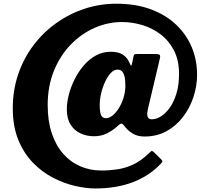

<svg xmlns="http://www.w3.org/2000/svg" viewBox="-20 -818 1166 1059"><path d="M671.5 -346Q671.5 -312 661.5 -279.5Q651.5 -247 635.5 -221.5Q619.5 -196 601 -181Q582.5 -166 565 -166Q544.5 -166 537.2 -183.5Q530 -201 530 -240Q530 -270 538 -303.8Q546 -337.5 559.8 -367Q573.5 -396.5 591 -415.2Q608.5 -434 628 -434Q642.5 -434 651 -426.5Q659.5 -419 664 -406Q668.5 -393 670 -377.5Q671.5 -362 671.5 -346ZM867 85Q874.5 76 875.8 72.8Q877 69.5 869 61L831 23.5Q819 11.5 814.5 15.5Q810 19.5 798.5 30Q756.5 70 713.8 89.8Q671 109.5 627.5 116Q584 122.5 539 122.5Q477 122.5 423 99.2Q369 76 328.8 30.5Q288.5 -15 265.8 -82.5Q243 -150 243 -238.5Q243 -343 277.5 -427.5Q312 -512 370.5 -572.2Q429 -632.5 502.2 -664.5Q575.5 -696.5 653 -696.5Q708.5 -696.5 764 -680Q819.5 -663.5 865.8 -628.5Q912 -593.5 939.8 -539.2Q967.5 -485 967.5 -410.5Q967.5 -350 953.5 -303.2Q939.5 -256.5 916.8 -224.5Q894 -192.5 868 -176.2Q842 -160 818 -160Q804 -160 798.5 -166.8Q793 -173.5 792.2 -183.5Q791.5 -193.5 793.5 -203Q795.5 -212.5 796 -217.5L861.5 -494Q865.5 -511 860.5 -515.5Q855.5 -520 837 -520H739.5Q726 -520 722.2 -518.2Q718.5 -516.5 716 -505.5L709.5 -473Q705.5 -454.5 703 -455.5Q700.5 -456.5 693.5 -473Q681.5 -501 657.2 -516.8Q633 -532.5 590 -532.5Q545.5 -532.5 508 -511.5Q470.5 -490.5 441 -455.8Q411.5 -421 390.8 -379Q370 -337 359.2 -294.2Q348.5 -251.5 348.5 -215.5Q348.5 -163.5 369.5 -130.5Q390.5 -97.5 424.8 -82Q459 -66.5 498.5 -66.5Q538 -66.5 570.2 -82.5Q602.5 -98.5 630 -124Q646 -138.5 652 -136.2Q658 -134 668.5 -120Q685.5 -97.5 712.2 -81.2Q739 -65 777.5 -65Q844.5 -65 898 -94.2Q951.5 -123.5 989.2 -172.8Q1027 -222 1047 -283Q1067 -344 1067 -406.5Q1067 -486 1038 -556.5Q1009 -627 952.2 -681.2Q895.5 -735.5 812.5 -766.5Q729.5 -797.5 621.5 -797.5Q531 -797.5 446.5 -769.8Q362 -742 290 -690.5Q218 -639 164.2 -567.8Q110.5 -496.5 80.5 -408.8Q50.5 -321 50.5 -221Q50.5 -121 80.8 -47Q111 27 160.8 78.5Q210.5 130 271 161.5Q331.5 193 392.8 207.2Q454 221.5 505.5 221.5Q622 221.5 713 186.8Q804 152 867 85Z"/></svg>

Font: Besley ExtraBold
Style: Italic
Weight: 800
Italic angle: -13°
Designer: Owen Earl
Foundry: indestructible type*
Version: Version 2.001